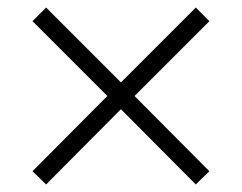

<svg xmlns="http://www.w3.org/2000/svg" viewBox="-20 -538 640 508"><path d="M102 -50 66 -85 264 -284 66 -482 102 -518 300 -320 498 -518 534 -482 336 -284 534 -85 498 -50 300 -249Z"/></svg>

Font: Nunito Sans Light
Style: Regular
Weight: 300
Designer: Vernon Adams
Foundry: Vernon Adams
Version: Version 3.101; ttfautohint (v1.8.4.7-5d5b);gftools[0.9.27]